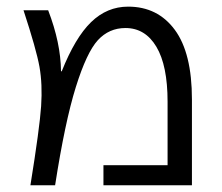

<svg xmlns="http://www.w3.org/2000/svg" viewBox="-20 -550 659 570"><path d="M287.1 0V-59.6H477.5V-248Q477.5 -355.5 444.3 -411.1Q411.1 -466.8 352.5 -466.8Q303.7 -466.8 270.5 -430.7Q237.3 -394.5 205.1 -291.5Q172.9 -188.5 143.6 0H70.3Q97.7 -169.9 102.1 -234.9Q106.4 -299.8 97.2 -351.6Q87.9 -403.3 49.8 -519.5H123Q160.2 -422.9 161.1 -338.9L163.1 -337.9Q203.1 -438.5 250.5 -484.4Q297.9 -530.3 360.4 -530.3Q448.2 -530.3 499 -461.4Q549.8 -392.6 549.8 -254.9V0Z"/></svg>

Font: Mgen+ 1c regular
Style: Regular
Weight: 400
Designer: [Source Han Sans]
Ryoko NISHIZUKA  (kana & ideographs); Paul D. Hunt (Latin, Greek & Cyrillic); Wenlong ZHANG  (bopomofo
Version: Version 1.059.20150602